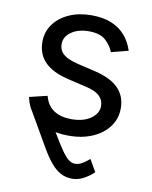

<svg xmlns="http://www.w3.org/2000/svg" viewBox="-85 -616 698 884"><g transform="rotate(10 264.0 -174.5)"><path d="M124 -128.9Q170.4 -46.4 200.7 5.1Q231 56.6 250.7 84.7Q270.5 112.8 284.9 123.3Q299.3 133.8 313.5 133.8Q333 133.8 351.1 122.1Q369.1 110.4 380.9 99.6L413.1 156.2Q397.5 172.4 369.9 188.2Q342.3 204.1 313.5 204.1Q282.7 204.1 258.3 190.7Q233.9 177.2 212.9 151.9Q191.9 126.5 170.9 90.8L66.4 -89.8ZM262.7 11.7Q206.5 11.7 162.8 -4.6Q119.1 -21 90.8 -53.2Q62.5 -85.4 52.7 -132.3L136.2 -152.3Q147.9 -107.4 180.4 -86.4Q212.9 -65.4 261.7 -65.4Q318.8 -65.4 352.8 -89.8Q386.7 -114.3 386.7 -147.9Q386.7 -176.3 366.9 -195.1Q347.2 -213.9 306.6 -223.1L215.8 -244.6Q141.6 -262.2 105.5 -299.1Q69.3 -335.9 69.3 -393.6Q69.3 -440.4 95.7 -476.3Q122.1 -512.2 167.7 -532.5Q213.4 -552.7 271.5 -552.7Q327.6 -552.7 366.9 -535.9Q406.2 -519 430.9 -489.5Q455.6 -460 467.8 -421.4L388.2 -400.9Q377 -430.2 350.8 -454.1Q324.7 -478 272 -478Q223.1 -478 190.7 -455.6Q158.2 -433.1 158.2 -398.9Q158.2 -368.7 180.2 -350.3Q202.1 -332 250 -320.8L332.5 -301.3Q406.7 -283.7 442.4 -246.8Q478 -210 478 -153.8Q478 -106 450.9 -68.6Q423.8 -31.2 375.2 -9.8Q326.7 11.7 262.7 11.7Z"/></g></svg>

Font: Atlassian Sans
Style: Regular
Weight: 400
Designer: Rasmus Andersson
Foundry: Modifications by Atlassian Pty Ltd, manufactured by rsms
Version: Version 4.001;git-9221beed3